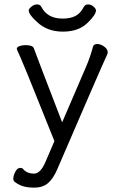

<svg xmlns="http://www.w3.org/2000/svg" viewBox="-20 -684 540 868"><path d="M148 -584Q110 -618 110 -637Q110 -644 122 -654Q134 -664 148 -664Q161 -664 167 -653Q194 -600 263 -600Q296 -600 319.5 -611Q343 -622 359 -653Q365 -664 378 -664Q392 -664 403 -654Q414 -644 414 -637Q414 -617 374 -579Q334 -541 264 -541Q194 -541 148 -584ZM137 164H128Q77 164 44 136Q40 130 40 124Q40 111 49 93Q58 75 72 75Q82 75 87 83Q104 101 134 101Q163 101 186 47L226 -46Q75 -425 57 -459L56 -464Q56 -471 68 -475.5Q80 -480 95 -480Q128 -480 133 -466Q144 -434 261 -131L369 -382Q388 -426 401 -475Q405 -485 420 -485Q435 -485 451 -473.5Q467 -462 467 -447Q467 -442 463 -434Q438 -381 239 81Q221 123 197.5 143.5Q174 164 137 164Z"/></svg>

Font: Moon Stars Kai T HW
Style: Regular
Weight: 400
Designer: GuiWonder
Version: Version 1.101